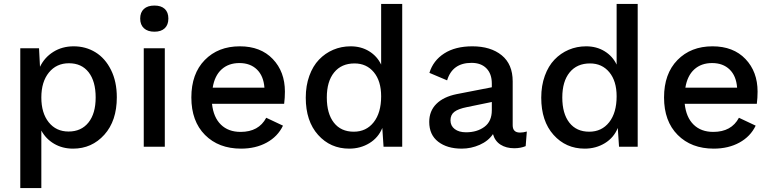

<svg xmlns="http://www.w3.org/2000/svg" viewBox="-20 -745 3919 975"><path d="M83 210V-500H178.2L183.1 -405.8Q206.1 -453.6 251 -481.7Q295.9 -509.8 354 -509.8Q415.5 -509.8 464.8 -479.5Q514.2 -449.2 543.7 -389.9Q573.2 -330.6 573.2 -251Q573.2 -131.3 509.8 -60.8Q446.3 9.8 351.1 9.8Q296.9 9.8 254.9 -14.9Q212.9 -39.6 189.9 -82V210ZM328.1 -77.1Q392.6 -77.1 429.2 -122.8Q465.8 -168.5 465.8 -250Q465.8 -332 430.2 -377.9Q394.5 -423.8 330.1 -423.8Q266.6 -423.8 228.3 -376.7Q189.9 -329.6 189.9 -250Q189.9 -170.9 227.5 -124Q265.1 -77.1 328.1 -77.1Z M691.9 -650.9Q691.9 -682.1 710.7 -699.5Q729.5 -716.8 764.2 -716.8Q798.3 -716.8 816.7 -699.7Q835 -682.6 835 -650.9Q835 -619.1 816.7 -601.6Q798.3 -584 764.2 -584Q730 -584 710.9 -601.6Q691.9 -619.1 691.9 -650.9ZM816.9 -500V0H710V-500Z M1204.1 9.8Q1090.3 9.8 1021 -59.8Q951.7 -129.4 951.7 -250Q951.7 -370.6 1019.8 -440.2Q1087.9 -509.8 1197.8 -509.8Q1303.7 -509.8 1365.2 -445.3Q1426.8 -380.9 1426.8 -279.8Q1426.8 -248 1422.9 -217.8H1056.6Q1064 -148.9 1101.8 -112.1Q1139.6 -75.2 1201.7 -75.2Q1293.9 -75.2 1332 -147L1417 -106.9Q1390.6 -51.8 1334.5 -21Q1278.3 9.8 1204.1 9.8ZM1060.1 -299.8H1322.8Q1318.4 -359.4 1284.7 -392.1Q1251 -424.8 1195.8 -424.8Q1140.6 -424.8 1105.2 -392.6Q1069.8 -360.4 1060.1 -299.8Z M1753.4 9.8Q1657.7 9.8 1595.2 -60.1Q1532.7 -129.9 1532.7 -249Q1532.7 -310.1 1550.8 -359.9Q1568.8 -409.7 1599.9 -442.1Q1630.9 -474.6 1672.1 -492.2Q1713.4 -509.8 1760.7 -509.8Q1813.5 -509.8 1854.2 -484.9Q1895 -460 1915.5 -417V-725.1H2022.5V0H1927.7L1921.4 -95.2Q1901.4 -45.9 1856 -18.1Q1810.5 9.8 1753.4 9.8ZM1776.4 -76.2Q1839.8 -76.2 1877.7 -124.3Q1915.5 -172.4 1915.5 -255.9Q1915.5 -333.5 1878.4 -378.2Q1841.3 -422.9 1780.3 -422.9Q1713.9 -422.9 1676.8 -377.2Q1639.6 -331.5 1639.6 -250Q1639.6 -168 1675.5 -122.1Q1711.4 -76.2 1776.4 -76.2Z M2477.5 -320.8Q2477.5 -370.1 2450.2 -397.9Q2422.9 -425.8 2374.5 -425.8Q2277.3 -425.8 2250.5 -336.9L2160.6 -375Q2179.7 -437.5 2235.8 -473.6Q2292 -509.8 2378.4 -509.8Q2471.7 -509.8 2527.6 -464.4Q2583.5 -418.9 2583.5 -332V-108.9Q2583.5 -71.8 2620.6 -71.8Q2637.2 -71.8 2655.3 -77.1L2649.4 -2.9Q2623.5 7.8 2591.3 7.8Q2550.3 7.8 2521.7 -10.5Q2493.2 -28.8 2483.4 -64Q2459.5 -28.8 2415.8 -9.5Q2372.1 9.8 2324.7 9.8Q2250.5 9.8 2205.1 -25.4Q2159.7 -60.5 2159.7 -126Q2159.7 -181.2 2195.8 -217.3Q2231.9 -253.4 2299.3 -267.1L2477.5 -301.8ZM2267.6 -133.8Q2267.6 -106 2289.1 -89.6Q2310.5 -73.2 2346.7 -73.2Q2402.8 -73.2 2440.2 -101.1Q2477.5 -128.9 2477.5 -185.1V-227.1L2351.6 -201.2Q2307.1 -192.4 2287.4 -177.2Q2267.6 -162.1 2267.6 -133.8Z M2949.2 9.8Q2853.5 9.8 2791 -60.1Q2728.5 -129.9 2728.5 -249Q2728.5 -310.1 2746.6 -359.9Q2764.6 -409.7 2795.7 -442.1Q2826.7 -474.6 2867.9 -492.2Q2909.2 -509.8 2956.5 -509.8Q3009.3 -509.8 3050 -484.9Q3090.8 -460 3111.3 -417V-725.1H3218.3V0H3123.5L3117.2 -95.2Q3097.2 -45.9 3051.8 -18.1Q3006.3 9.8 2949.2 9.8ZM2972.2 -76.2Q3035.6 -76.2 3073.5 -124.3Q3111.3 -172.4 3111.3 -255.9Q3111.3 -333.5 3074.2 -378.2Q3037.1 -422.9 2976.1 -422.9Q2909.7 -422.9 2872.6 -377.2Q2835.4 -331.5 2835.4 -250Q2835.4 -168 2871.3 -122.1Q2907.2 -76.2 2972.2 -76.2Z M3604.5 9.8Q3490.7 9.8 3421.4 -59.8Q3352.1 -129.4 3352.1 -250Q3352.1 -370.6 3420.2 -440.2Q3488.3 -509.8 3598.1 -509.8Q3704.1 -509.8 3765.6 -445.3Q3827.1 -380.9 3827.1 -279.8Q3827.1 -248 3823.2 -217.8H3457Q3464.4 -148.9 3502.2 -112.1Q3540 -75.2 3602.1 -75.2Q3694.3 -75.2 3732.4 -147L3817.4 -106.9Q3791 -51.8 3734.9 -21Q3678.7 9.8 3604.5 9.8ZM3460.4 -299.8H3723.1Q3718.8 -359.4 3685.1 -392.1Q3651.4 -424.8 3596.2 -424.8Q3541 -424.8 3505.6 -392.6Q3470.2 -360.4 3460.4 -299.8Z"/></svg>

Font: Work Sans Medium
Style: Regular
Weight: 500
Designer: Wei Huang
Foundry: Wei Huang
Version: Version 2.012